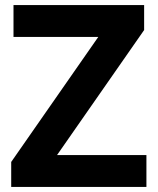

<svg xmlns="http://www.w3.org/2000/svg" viewBox="-20 -734 619 754"><path d="M555 0H24V-98L366 -589H33V-714H546V-616L204 -125H555Z"/></svg>

Font: Noto Sans Thai
Style: Bold
Weight: 700
Designer: Monotype Design Team
Foundry: Monotype Imaging Inc.
Version: Version 2.001